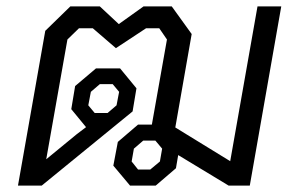

<svg xmlns="http://www.w3.org/2000/svg" viewBox="-20 -578 922 598"><path d="M856 -558 758 0H692L535 -95L528 -54L465 0H385L333 -62L347 -136L410 -190H453L500 -455L476 -490H435L341 -428L269 -490H226L190 -455L124 -82L219 -160L248 -182L202 -238L214 -310L279 -365H354L405 -303L393 -231L110 0H36L121 -482L199 -558H291L350 -503L427 -558H515L577 -472L526 -181L697 -76L782 -558ZM255 -250 275 -226H315L343 -250L351 -292L331 -316H291L263 -292ZM485 -115 464 -140H426L397 -115L390 -75L410 -50H448L478 -75Z"/></svg>

Font: Chakra Petch
Style: Italic
Weight: 400
Italic angle: -10°
Designer: Katatrad Aksorn Co.,Ltd.
Foundry: Cadson Demak Co.,Ltd.
Version: Version 1.000; ttfautohint (v1.6)